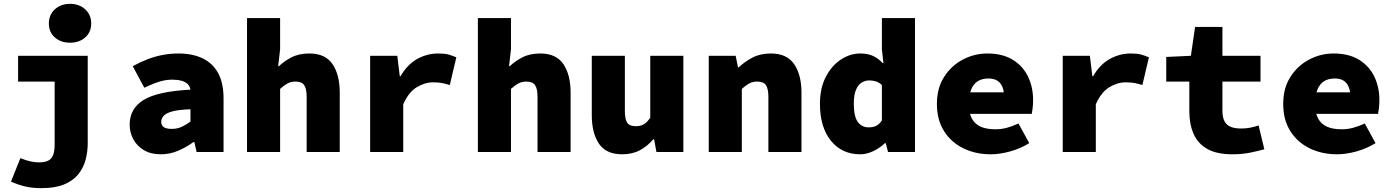

<svg xmlns="http://www.w3.org/2000/svg" viewBox="-20 -790 7240 998"><path d="M195 188Q146 188 108 178.5Q70 169 37 154L86 32Q118 45 141 49.5Q164 54 183 54Q214 54 231.5 44.5Q249 35 256.5 14.5Q264 -6 264 -40V-366H74V-500H436V-46Q436 0 424.5 42Q413 84 386 117Q359 150 312.5 169Q266 188 195 188ZM344 -568Q296 -568 265 -595.5Q234 -623 234 -668Q234 -713 265 -741.5Q296 -770 344 -770Q392 -770 423 -741.5Q454 -713 454 -668Q454 -623 423 -595.5Q392 -568 344 -568Z M816 12Q764 12 728 -9.5Q692 -31 673 -66Q654 -101 654 -142Q654 -226 726.5 -270.5Q799 -315 970 -324Q967 -342 955 -353.5Q943 -365 922.5 -370.5Q902 -376 874 -376Q853 -376 831 -371.5Q809 -367 784.5 -357.5Q760 -348 730 -334L670 -446Q708 -467 747 -482Q786 -497 826 -504.5Q866 -512 908 -512Q979 -512 1031.5 -487.5Q1084 -463 1113 -411.5Q1142 -360 1142 -278V0H1002L990 -52H986Q949 -25 906 -6.5Q863 12 816 12ZM872 -120Q902 -120 926 -131.5Q950 -143 970 -158V-222Q909 -220 876 -211Q843 -202 830.5 -187.5Q818 -173 818 -156Q818 -145 824 -136.5Q830 -128 842 -124Q854 -120 872 -120Z M1264 0V-696H1436V-534L1426 -446H1430Q1454 -470 1493.5 -491Q1533 -512 1588 -512Q1671 -512 1708.5 -456.5Q1746 -401 1746 -308V0H1574V-286Q1574 -328 1561.5 -347Q1549 -366 1516 -366Q1492 -366 1474 -356Q1456 -346 1436 -328V0Z M1904 0V-500H2045L2058 -394H2062Q2098 -456 2149.5 -484Q2201 -512 2257 -512Q2292 -512 2311.5 -506.5Q2331 -501 2352 -492L2318 -348Q2296 -355 2277 -358.5Q2258 -362 2231 -362Q2188 -362 2146 -336.5Q2104 -311 2076 -248V0Z M2464 0V-696H2636V-534L2626 -446H2630Q2654 -470 2693.5 -491Q2733 -512 2788 -512Q2871 -512 2908.5 -456.5Q2946 -401 2946 -308V0H2774V-286Q2774 -328 2761.5 -347Q2749 -366 2716 -366Q2692 -366 2674 -356Q2656 -346 2636 -328V0Z M3214 12Q3130 12 3093 -43.5Q3056 -99 3056 -192V-500H3228V-214Q3228 -172 3239.5 -153Q3251 -134 3285 -134Q3307 -134 3324 -142.5Q3341 -151 3360 -178V-500H3532V0H3392L3380 -66H3376Q3345 -30 3306 -9Q3267 12 3214 12Z M3664 0V-500H3804L3816 -440H3820Q3850 -469 3891 -490.5Q3932 -512 3987 -512Q4070 -512 4108 -456.5Q4146 -401 4146 -308V0H3974V-286Q3974 -328 3961.5 -347Q3949 -366 3916 -366Q3892 -366 3874 -356Q3856 -346 3836 -328V0Z M4451 12Q4356 12 4299 -58.5Q4242 -129 4242 -250Q4242 -332 4272.5 -390.5Q4303 -449 4351 -480.5Q4399 -512 4451 -512Q4491 -512 4518.5 -499Q4546 -486 4568 -462H4572L4564 -534V-696H4736V0H4596L4584 -46H4580Q4554 -21 4519.5 -4.5Q4485 12 4451 12ZM4496 -128Q4517 -128 4533.5 -135.5Q4550 -143 4564 -164V-348Q4549 -362 4532.5 -367Q4516 -372 4498 -372Q4477 -372 4458.5 -360.5Q4440 -349 4429 -322.5Q4418 -296 4418 -252Q4418 -185 4438.5 -156.5Q4459 -128 4496 -128Z M5130 12Q5051 12 4987.5 -19Q4924 -50 4887 -108.5Q4850 -167 4850 -250Q4850 -332 4887.5 -390.5Q4925 -449 4985 -480.5Q5045 -512 5112 -512Q5191 -512 5244 -479.5Q5297 -447 5323.5 -392Q5350 -337 5350 -270Q5350 -248 5347.5 -227.5Q5345 -207 5343 -198H4980V-310H5224L5200 -280Q5200 -330 5180 -356Q5160 -382 5118 -382Q5085 -382 5062.5 -368Q5040 -354 5028 -324.5Q5016 -295 5016 -250Q5016 -203 5031.5 -174Q5047 -145 5077.5 -131.5Q5108 -118 5154 -118Q5184 -118 5212.5 -125.5Q5241 -133 5274 -148L5330 -46Q5285 -18 5231 -3Q5177 12 5130 12Z M5504 0V-500H5645L5658 -394H5662Q5698 -456 5749.5 -484Q5801 -512 5857 -512Q5892 -512 5911.5 -506.5Q5931 -501 5952 -492L5918 -348Q5896 -355 5877 -358.5Q5858 -362 5831 -362Q5788 -362 5746 -336.5Q5704 -311 5676 -248V0Z M6386 12Q6304 12 6255 -16Q6206 -44 6184 -94.5Q6162 -145 6162 -212V-366H6042V-494L6170 -500L6192 -650H6334V-500H6532V-366H6334V-215Q6334 -180 6345 -159.5Q6356 -139 6377.5 -130.5Q6399 -122 6431 -122Q6457 -122 6479.5 -126.5Q6502 -131 6522 -138L6552 -14Q6519 -5 6478 3.5Q6437 12 6386 12Z M6930 12Q6851 12 6787.5 -19Q6724 -50 6687 -108.5Q6650 -167 6650 -250Q6650 -332 6687.5 -390.5Q6725 -449 6785 -480.5Q6845 -512 6912 -512Q6991 -512 7044 -479.5Q7097 -447 7123.5 -392Q7150 -337 7150 -270Q7150 -248 7147.5 -227.5Q7145 -207 7143 -198H6780V-310H7024L7000 -280Q7000 -330 6980 -356Q6960 -382 6918 -382Q6885 -382 6862.5 -368Q6840 -354 6828 -324.5Q6816 -295 6816 -250Q6816 -203 6831.5 -174Q6847 -145 6877.5 -131.5Q6908 -118 6954 -118Q6984 -118 7012.5 -125.5Q7041 -133 7074 -148L7130 -46Q7085 -18 7031 -3Q6977 12 6930 12Z"/></svg>

Font: Source Code Pro ExtraLight Black
Style: Regular
Weight: 900
Monospace: yes
Version: Version 1.018;hotconv 1.0.116;makeotfexe 2.5.65601